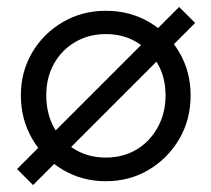

<svg xmlns="http://www.w3.org/2000/svg" viewBox="-20 -511 608 552"><path d="M75 21 29 -25 495 -491 541 -445ZM284 10Q216 10 160.5 -23Q105 -56 72.5 -112Q40 -168 40 -237Q40 -305 72.5 -360Q105 -415 160.5 -447.5Q216 -480 284 -480Q353 -480 408 -448Q463 -416 495.5 -360.5Q528 -305 528 -237Q528 -167 495.5 -111.5Q463 -56 408 -23Q353 10 284 10ZM284 -58Q334 -58 372.5 -81Q411 -104 433.5 -145Q456 -186 456 -237Q456 -288 433.5 -327.5Q411 -367 372.5 -390Q334 -413 284 -413Q235 -413 196 -390Q157 -367 135 -327.5Q113 -288 113 -237Q113 -185 135 -144.5Q157 -104 196 -81Q235 -58 284 -58Z"/></svg>

Font: Outfit Thin Light
Style: Regular
Weight: 300
Version: Version 1.100;gftools[0.9.27]